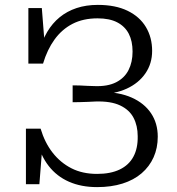

<svg xmlns="http://www.w3.org/2000/svg" viewBox="-20 -748 725 785"><path d="M377 17Q312 17 262 -5Q212 -27 179 -69.5Q146 -112 131 -173L154 -160L141 5H86V-222H146Q163 -165 195 -124Q227 -83 272 -60Q317 -37 377 -37Q432 -37 469.5 -55Q507 -73 525.5 -107.5Q544 -142 543 -191Q543 -234 526 -266.5Q509 -299 471 -317Q433 -335 370 -333Q355 -332 339 -331.5Q323 -331 307.5 -330.5Q292 -330 277 -330V-399Q292 -399 307 -398.5Q322 -398 337 -397Q352 -396 367 -396Q420 -394 454.5 -411.5Q489 -429 505.5 -461.5Q522 -494 522 -537Q522 -580 506.5 -610Q491 -640 459.5 -656.5Q428 -673 379 -673Q320 -673 276.5 -650.5Q233 -628 203 -586.5Q173 -545 156 -488H96V-715H151L164 -550L141 -537Q152 -582 173 -617.5Q194 -653 224 -677.5Q254 -702 293 -715Q332 -728 380 -728Q452 -728 501.5 -704Q551 -680 576.5 -637.5Q602 -595 602 -540Q602 -488 574.5 -448Q547 -408 498 -385.5Q449 -363 385 -363L426 -385V-350L393 -372Q467 -372 518.5 -349Q570 -326 597.5 -285Q625 -244 625 -189Q625 -143 608 -105Q591 -67 559 -39.5Q527 -12 481 2.5Q435 17 377 17Z"/></svg>

Font: Roboto Serif Light
Style: Regular
Weight: 300
Designer: Greg Gazdowicz
Foundry: Commercial Type
Version: Version 1.008